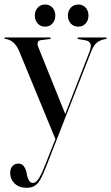

<svg xmlns="http://www.w3.org/2000/svg" viewBox="-28 -604 503 868"><path d="M269 -83.5 224.5 29.5 60 -369.5Q48.5 -397.5 33 -411.2Q17.5 -425 -2.5 -428Q-6.5 -428.5 -7.5 -429.5Q-8.5 -430.5 -8.5 -431.5Q-8.5 -433.5 -7.2 -434Q-6 -434.5 -4.5 -434.5H197Q199 -434.5 200.2 -433.8Q201.5 -433 201.5 -431Q201.5 -429.5 200.2 -428.5Q199 -427.5 196.5 -427.5L157 -422.5Q145 -421 142.5 -412.2Q140 -403.5 145.5 -390ZM180 132 237.5 -13.5 243.5 -28.5 376.5 -370Q386 -396 380.8 -407.2Q375.5 -418.5 357.5 -422L328 -427Q325 -427.5 323.8 -428.2Q322.5 -429 322.5 -431Q322.5 -433 323.5 -433.8Q324.5 -434.5 327 -434.5H449.5Q452 -434.5 453.2 -433.8Q454.5 -433 454.5 -431Q454.5 -429.5 453.2 -428.8Q452 -428 449 -427.5Q424.5 -423.5 409.5 -410.8Q394.5 -398 384 -370.5L185.5 137Q171 174.5 159.2 198.5Q147.5 222.5 132.2 233.8Q117 245 91.5 245Q58.5 245 38.2 225.5Q18 206 18 177.5Q18 158 28.5 146.8Q39 135.5 55 135.5Q69 135.5 77.8 145.2Q86.5 155 91 172L94.5 189Q97 202.5 103.5 212.8Q110 223 121 223Q130.5 223 139.8 212.8Q149 202.5 158.8 182.2Q168.5 162 180 132ZM176 -483.5Q155.5 -483.5 142.5 -497.8Q129.5 -512 129.5 -533.5Q129.5 -555.5 142.5 -569.5Q155.5 -583.5 176 -583.5Q196.5 -583.5 209.2 -569.5Q222 -555.5 222 -533.5Q222 -512 209.2 -497.8Q196.5 -483.5 176 -483.5ZM325.5 -483.5Q305 -483.5 292 -497.8Q279 -512 279 -533.5Q279 -555 292 -569.2Q305 -583.5 325.5 -583.5Q346.5 -583.5 359.2 -569.5Q372 -555.5 372 -533.5Q372 -512 359.2 -497.8Q346.5 -483.5 325.5 -483.5Z"/></svg>

Font: Fraunces 120pt
Style: Regular
Weight: 400
Version: Version 1.000;[b76b70a41]